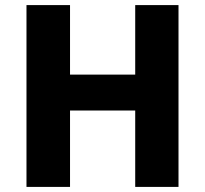

<svg xmlns="http://www.w3.org/2000/svg" viewBox="-20 -734 805 754"><path d="M681 0H511V-300H255V0H84V-714H255V-441H511V-714H681Z"/></svg>

Font: Noto Sans Gurmukhi UI ExtraBold
Style: Regular
Weight: 800
Designer: Jelle Bosma - Monotype Design Team
Foundry: Monotype Imaging Inc.
Version: Version 2.004; ttfautohint (v1.8.4.7-5d5b)